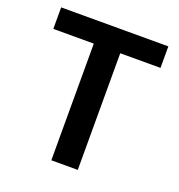

<svg xmlns="http://www.w3.org/2000/svg" viewBox="-127 -807 854 914"><g transform="rotate(20 300.0 -350.0)"><path d="M233 0V-591H28V-700H571V-591H367V0Z"/></g></svg>

Font: DM Sans 12pt
Style: Bold
Weight: 700
Version: Version 4.004;gftools[0.9.30]